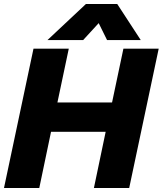

<svg xmlns="http://www.w3.org/2000/svg" viewBox="-25 -943 816 963"><path d="M406 -923H563L681 -742H512L470 -827L392 -742H213ZM143 -699H320L263 -429H537L594 -699H771L623 0H446L505 -282H231L172 0H-5Z"/></svg>

Font: Prompt Bold
Style: Bold Italic
Weight: 700
Italic angle: -12°
Designer: Katatrad Team
Foundry: CadsonDemak
Version: Version 1.000